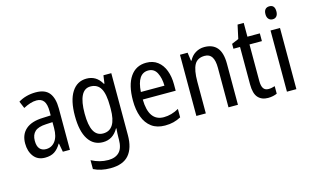

<svg xmlns="http://www.w3.org/2000/svg" viewBox="-109 -1063 2669 1628"><g transform="rotate(-15 1225.0 -249.0)"><path d="M236 -546Q318 -546 354.5 -499.5Q391 -453 391 -363V0H329L315 -75H312Q287 -32 254.5 -11Q222 10 172 10Q107 10 72.5 -35.5Q38 -81 38 -150Q38 -229 89 -273.5Q140 -318 239 -321L309 -324V-359Q309 -422 288 -450Q267 -478 225 -478Q197 -478 168 -468.5Q139 -459 109 -443L83 -505Q115 -525 154 -535.5Q193 -546 236 -546ZM252 -262Q183 -259 153 -231Q123 -203 123 -151Q123 -103 143 -80.5Q163 -58 198 -58Q248 -58 278.5 -98Q309 -138 309 -213V-265Z M682 -547Q724 -547 757 -527.5Q790 -508 814 -466H819L829 -537H898V7Q898 120 846.5 180Q795 240 684 240Q600 240 537 208V130Q608 168 684 168Q747 168 781 133Q815 98 815 22V5Q815 -10 816 -32Q817 -54 819 -74H815Q768 10 680 10Q597 10 551.5 -61Q506 -132 506 -266Q506 -402 552.5 -474.5Q599 -547 682 -547ZM697 -474Q644 -474 617.5 -420.5Q591 -367 591 -265Q591 -161 618 -111Q645 -61 700 -61Q815 -61 815 -245V-269Q815 -377 786.5 -425.5Q758 -474 697 -474Z M1206 -546Q1265 -546 1305.5 -515Q1346 -484 1366.5 -430Q1387 -376 1387 -308V-252H1098Q1101 -61 1233 -61Q1300 -61 1365 -98V-24Q1333 -7 1299.5 1.5Q1266 10 1225 10Q1154 10 1107.5 -24.5Q1061 -59 1038 -121Q1015 -183 1015 -265Q1015 -400 1065 -473Q1115 -546 1206 -546ZM1206 -478Q1109 -478 1099 -318H1306Q1305 -385 1281 -431.5Q1257 -478 1206 -478Z M1716 -547Q1790 -547 1828 -501.5Q1866 -456 1866 -360V0H1783V-347Q1783 -410 1763 -442Q1743 -474 1700 -474Q1636 -474 1610 -426.5Q1584 -379 1584 -279V0H1501V-537H1568L1578 -464H1583Q1603 -504 1638.5 -525.5Q1674 -547 1716 -547Z M2152 -62Q2166 -62 2181 -65Q2196 -68 2208 -72V-6Q2193 1 2172.5 5.5Q2152 10 2129 10Q2073 10 2041.5 -25Q2010 -60 2010 -140V-469H1952V-512L2013 -538L2039 -658H2093V-537H2202V-469H2093V-148Q2093 -105 2107 -83.5Q2121 -62 2152 -62Z M2339 -738Q2386 -738 2386 -681Q2386 -654 2373.5 -639Q2361 -624 2339 -624Q2317 -624 2303.5 -639Q2290 -654 2290 -681Q2290 -710 2303 -724Q2316 -738 2339 -738ZM2379 -537V0H2296V-537Z"/></g></svg>

Font: Noto Sans Myanmar Condensed
Style: Regular
Weight: 400
Width: 3
Designer: Monotype Design Team
Foundry: Monotype Imaging Inc.
Version: Version 2.107; ttfautohint (v1.8.4.7-5d5b)